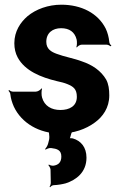

<svg xmlns="http://www.w3.org/2000/svg" viewBox="-20 -558 521 817"><path d="M237 -90C199 -90 169 -107 159 -143C156 -152 156 -173 159 -180L156 -182C153 -175 140 -168 132 -168H35C29 -168 22 -172 19 -175L16 -172C19 -169 24 -162 24 -157C26 -139 31 -122 39 -104C72 -34 147 10 235 10C293 10 345 -8 384 -37C417 -61 445 -99 445 -152C445 -178 442 -200 432 -219C410 -257 373 -282 328 -297C297 -309 252 -317 221 -329C199 -337 177 -349 177 -380C177 -418 204 -438 240 -438C275 -438 298 -422 306 -390C308 -382 308 -364 305 -358L307 -356C310 -361 320 -368 328 -368H433C439 -368 447 -364 451 -361L454 -364C450 -367 445 -374 445 -380C443 -400 438 -419 430 -436C397 -502 326 -538 241 -538C185 -538 133 -519 97 -489C67 -463 41 -425 41 -374C41 -351 46 -331 55 -314C86 -256 155 -229 221 -213C240 -209 255 -205 267 -200C291 -190 307 -180 307 -146C307 -106 275 -90 237 -90ZM241 108C241 133 228 144 208 147C202 148 191 145 188 142L186 145C189 148 194 156 195 163L196 216C197 222 194 233 191 236L193 239C196 235 203 230 208 230C228 229 245 226 260 222C303 208 348 176 348 113C348 68 324 41 290 31C286 30 276 29 273 32L275 35C278 32 280 21 282 15C283 8 289 -1 293 -4L290 -8C287 -4 278 1 272 1H225C213 1 191 -9 185 -18L182 -15C187 -6 192 21 189 36L185 52C183 61 176 72 172 76L174 79C179 75 190 71 198 72C222 75 241 80 241 108Z"/></svg>

Font: Asimov
Style: EdgeNar
Weight: 500
Designer: Google
Version: Version 2.000980: 2014